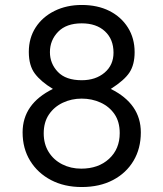

<svg xmlns="http://www.w3.org/2000/svg" viewBox="-20 -735 658 773"><path d="M426 -377Q547 -317 547 -202Q547 -137 517.5 -87.5Q488 -38 434.5 -10Q381 18 309 18Q239 18 185.5 -10Q132 -38 101.5 -87.5Q71 -137 71 -202Q71 -317 193 -377Q145 -406 120.5 -438.5Q96 -471 96 -526Q96 -582 123.5 -624.5Q151 -667 199.5 -691Q248 -715 309 -715Q373 -715 420.5 -691Q468 -667 495 -624Q522 -581 522 -525Q522 -475 501.5 -443.5Q481 -412 426 -377ZM309 -641Q247 -641 214 -607Q181 -573 181 -525Q181 -479 213 -445.5Q245 -412 309 -412Q365 -412 401 -442.5Q437 -473 437 -523Q437 -577 402.5 -609Q368 -641 309 -641ZM309 -338Q268 -338 233 -321.5Q198 -305 177 -274Q156 -243 156 -198Q156 -155 176 -123Q196 -91 230.5 -73.5Q265 -56 307 -56Q376 -56 419 -95.5Q462 -135 462 -199Q462 -245 441 -275.5Q420 -306 385 -322Q350 -338 309 -338Z"/></svg>

Font: Fragment Mono
Style: Regular
Weight: 400
Monospace: yes
Designer: Wei Huang based on Nimbus Sans by URW Studio, based on Helvetica by Max Miedinger.
Foundry: Wei Huang
Version: Version 1.021; ttfautohint (v1.8.4.7-5d5b)